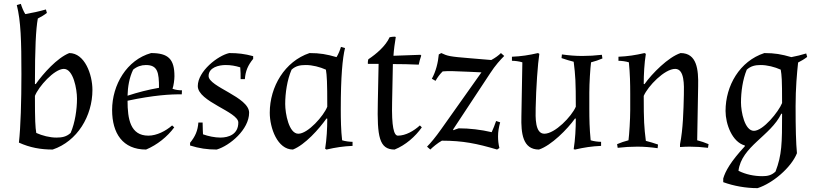

<svg xmlns="http://www.w3.org/2000/svg" viewBox="-20 -760 4230 995"><path d="M459 -294C459 -374 419 -485 339 -485C276 -460 204 -379 165 -324L161 -325C161 -510 166 -609 176 -664C192 -672 209 -682 223 -693L218 -711C183 -701 147 -693 111 -687C102 -701 93 -723 88 -740L67 -734C88 -651 91 -548 91 -376C91 -235 87 -101 78 -21C135 5 191 15 253 15C381 -28 459 -159 459 -294ZM379 -249C379 -193 369 -124 346 -71C324 -51 301 -47 272 -47C238 -47 199 -57 168 -71C163 -102 161 -134 161 -263C179 -310 261 -403 311 -403C360 -403 379 -298 379 -249Z M749 -57C655 -57 641 -144 641 -238C777 -267 866 -272 922 -271L923 -292C907 -292 890 -294 874 -300C880 -316 884 -348 884 -365C884 -454 852 -485 763 -485C637 -450 561 -320 561 -190C561 -69 616 15 737 15C794 -9 847 -51 883 -100L872 -110C839 -81 792 -57 749 -57ZM670 -399C689 -415 712 -423 736 -423C797 -423 804 -385 804 -305C747 -295 696 -282 641 -264C642 -309 650 -358 670 -399Z M1032 -64C1032 -63 1030 -103 1030 -125H1008C1005 -83 992 -53 965 -20V-6C1012 9 1054 15 1103 15C1171 -5 1271 -89 1271 -176C1271 -257 1061 -310 1061 -366C1061 -411 1115 -423 1149 -423C1176 -423 1199 -419 1225 -411C1227 -389 1227 -372 1227 -350H1249C1252 -392 1265 -422 1292 -455V-469C1247 -481 1214 -485 1168 -485C1109 -472 1005 -391 1005 -314C1005 -233 1215 -181 1215 -125C1215 -64 1165 -47 1122 -47C1094 -47 1059 -54 1032 -64Z M1378 -176C1378 -96 1418 15 1498 15C1561 -10 1633 -91 1672 -146L1676 -145C1676 -95 1673 -39 1665 11L1672 15C1720 4 1759 -2 1807 -4V-25C1792 -25 1768 -28 1753 -33C1747 -83 1746 -143 1746 -193C1746 -365 1755 -458 1768 -511L1747 -517C1742 -500 1733 -478 1724 -464C1672 -479 1638 -485 1584 -485C1456 -442 1378 -311 1378 -176ZM1458 -221C1458 -277 1468 -346 1491 -399C1513 -419 1536 -423 1565 -423C1599 -423 1638 -413 1669 -399C1674 -368 1676 -336 1676 -207C1658 -160 1576 -67 1526 -67C1477 -67 1458 -172 1458 -221Z M2019 -471C2021 -503 2026 -537 2031 -568L2027 -570C2018 -570 2007 -569 1999 -567C1979 -522 1930 -480 1889 -453C1887 -449 1886 -437 1886 -431L1888 -429H1942L1938 -230C1934 -52 1945 15 2025 15C2082 -8 2132 -52 2166 -100L2156 -110C2125 -82 2083 -57 2042 -57C2021 -57 2009 -104 2012 -230L2016 -428C2050 -428 2116 -427 2150 -425C2153 -439 2157 -456 2163 -472L2159 -476Z M2328 -89 2520 -380C2547 -422 2574 -451 2593 -470L2576 -485C2564 -473 2548 -461 2526 -449L2418 -458C2306 -467 2299 -470 2267 -485L2254 -478C2250 -435 2239 -390 2218 -352L2237 -341C2248 -360 2258 -374 2274 -390C2306 -393 2337 -391 2411 -388L2475 -385L2266 -90C2237 -49 2212 -19 2193 0L2210 15C2222 3 2248 -19 2270 -31C2378 -31 2452 -16 2556 15L2568 7C2563 -14 2561 -33 2561 -53C2561 -77 2565 -101 2572 -126L2551 -133C2544 -113 2537 -94 2528 -75C2473 -88 2413 -95 2357 -95C2345 -92 2330 -85 2330 -85Z M2768 -485C2720 -474 2681 -468 2633 -466V-445C2648 -445 2672 -442 2687 -437L2682 -156C2680 -71 2688 15 2773 15C2837 -6 2921 -91 2960 -146L2964 -145C2964 -95 2961 -37 2953 13L2960 15C3008 4 3047 -2 3095 -4V-25C3080 -25 3056 -28 3041 -33C3035 -94 3034 -143 3034 -196V-280C3034 -329 3039 -407 3043 -437C3060 -441 3086 -450 3102 -457L3099 -476C3065 -472 3031 -470 2997 -470C2962 -470 2927 -473 2892 -478L2890 -459C2907 -453 2936 -444 2953 -440C2962 -368 2964 -336 2964 -207C2942 -156 2856 -67 2801 -67C2752 -67 2755 -152 2756 -201C2758 -306 2767 -431 2775 -481Z M3553 0C3585 0 3617 2 3649 6L3652 -13C3636 -20 3610 -29 3593 -33L3598 -314C3600 -399 3592 -485 3507 -485C3443 -464 3359 -379 3320 -324L3316 -325C3316 -375 3319 -431 3327 -481L3320 -485C3272 -474 3233 -468 3185 -466V-445C3200 -445 3224 -442 3239 -437C3245 -376 3246 -327 3246 -274V-190C3246 -141 3241 -63 3237 -33C3220 -29 3194 -20 3178 -13L3181 6C3215 2 3249 0 3283 0C3318 0 3353 3 3388 8L3390 -11C3373 -17 3344 -26 3327 -30C3318 -102 3316 -134 3316 -263C3338 -314 3424 -403 3479 -403C3528 -403 3525 -318 3524 -269C3522 -187 3520 -92 3504 -12V2C3519 1 3538 0 3553 0Z M3740 -185C3740 -117 3774 -24 3840 -6V-2C3766 78 3739 127 3728 165V184C3783 204 3845 215 3906 215C3984 190 4080 109 4110 34C4105 -20 4103 -93 4103 -210C4103 -304 4110 -380 4116 -436C4132 -444 4149 -454 4163 -465L4158 -483C4129 -474 4111 -470 4081 -464C4029 -479 3995 -485 3941 -485C3813 -443 3740 -316 3740 -185ZM3820 -229C3820 -285 3829 -348 3850 -399C3871 -418 3894 -423 3922 -423C3956 -423 3995 -413 4026 -399C4031 -369 4033 -349 4033 -226C4015 -181 3935 -82 3887 -82C3839 -82 3820 -181 3820 -229ZM4033 -170C4033 -17 4032 43 3999 129C3978 149 3957 153 3930 153C3889 153 3844 144 3807 125C3823 -2 3973 -55 4029 -171Z"/></svg>

Font: Almendra
Style: Regular
Weight: 400
Designer: Ana Sanfelippo
Foundry: Ana Sanfelippo
Version: Version 1.003